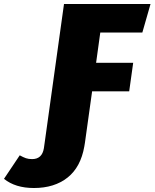

<svg xmlns="http://www.w3.org/2000/svg" viewBox="-218 -716 775 963"><path d="M285 -553 264 -401H450L430 -258H244L208 0L205 18Q187 122 121 174.5Q55 227 -48 227Q-141 227 -198 181L-119 63Q-101 73 -88 77.5Q-75 82 -57 82Q-7 82 2 28L6 0L103 -696H537L496 -553Z"/></svg>

Font: FiraGO Heavy
Style: Italic
Weight: 900
Italic angle: -8°
Designer: bBox Type GmbH
Foundry: bBox Type GmbH
Version: Version 1.001